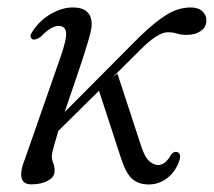

<svg xmlns="http://www.w3.org/2000/svg" viewBox="-20 -486 574 515"><path d="M226 -420Q226 -407 214.5 -368.8Q203 -330.5 186 -281.2Q169 -232 153.5 -185.5L356.5 -389.5Q397 -428 426.8 -446.5Q456.5 -465 489.5 -466Q511 -466.5 522.5 -456Q534 -445.5 533.5 -430.5Q533.5 -413.5 519 -403.2Q504.5 -393 483.5 -392.5Q467 -392 455.5 -395.8Q444 -399.5 429.5 -399.5Q403.5 -399 359.5 -355.5L282.5 -279L295 -288.5L359 -93Q368 -66.5 378 -56Q388 -45.5 401 -43.5Q422.5 -41 439.5 -72Q446 -80.5 455.5 -78Q465.5 -74.5 462.5 -60Q453 -27 428.2 -8Q403.5 11 371.5 8.5Q346.5 6.5 331.2 -9.5Q316 -25.5 304.5 -62L245.5 -242.5L136.5 -135Q129 -110 124 -92Q119 -74 119 -66.5Q119 -58 122.8 -48.5Q126.5 -39 126.5 -27.5Q126.5 -11.5 108.8 -1.5Q91 8.5 64 8.5Q19 8.5 48.5 -64L142.5 -333.5Q159.5 -382 157.2 -399.2Q155 -416.5 137 -416.5Q128 -416.5 116.8 -410.2Q105.5 -404 89.5 -387.5Q75 -377.5 67.5 -380.5Q56.5 -387 67.5 -402Q87 -432 117 -449Q147 -466 175.5 -466Q226 -466 226 -420Z"/></svg>

Font: Fraunces 9pt S000 Light
Style: Italic
Weight: 300
Italic angle: -16°
Version: Version 1.000; ttfautohint (v1.8.3)